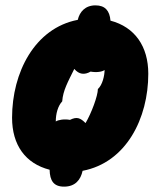

<svg xmlns="http://www.w3.org/2000/svg" viewBox="-20 -632 597 716"><path d="M25 -193C25 -91 75 -22 165 1C166 42 180 64 219 64C261 64 281 38 288 5C451 -26 533 -191 533 -357C533 -459 483 -531 392 -555C389 -592 372 -612 336 -612C298 -612 277 -588 270 -558C109 -527 25 -361 25 -193ZM188 -179C188 -208 196 -237 212 -254C215 -295 233 -326 257 -375C275 -354 295 -352 318 -365C339 -361 361 -364 370 -371C370 -350 362 -315 345 -300C345 -275 321 -210 299 -173C280 -192 267 -198 241 -185C219 -189 197 -185 188 -179Z"/></svg>

Font: Noto Sans Condensed Black
Style: Italic
Weight: 900
Width: 3
Italic angle: -12°
Designer: Monotype Design Team
Foundry: Monotype Imaging Inc.
Version: Version 2.013